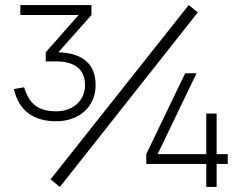

<svg xmlns="http://www.w3.org/2000/svg" viewBox="-20 -740 987 760"><path d="M217 0 180 -30 727 -720 763 -691ZM358.5 -403Q358.5 -371 347 -344.8Q335.5 -318.5 315 -299.8Q294.5 -281 265.5 -270.5Q236.5 -260 202 -260Q135 -260 92.5 -291.5Q50 -323 35 -387.5L75.5 -394.5Q89.5 -346 119 -322.8Q148.5 -299.5 202.5 -299.5Q228 -299.5 249 -307.2Q270 -315 285 -328.8Q300 -342.5 308.2 -361.2Q316.5 -380 316.5 -402Q316.5 -449 287.5 -473Q258.5 -497 202 -497H161V-533L291 -680.5H60.5V-720H342V-680.5L211 -533Q282.5 -531 320.5 -498.5Q358.5 -466 358.5 -403ZM796.5 0V-91H559V-130L713 -450H758L604 -130H796.5V-290.5H837.5V-130H881.5V-91H837.5V0Z"/></svg>

Font: Vela Sans ExtLt
Style: Regular
Weight: 200
Designer: Principal design: Mikhail Sharanda - project Manrope.
Design modification: Ravid Balaliev
Foundry: Mikhail Sharanda
Version: Version 1.001